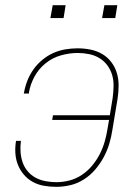

<svg xmlns="http://www.w3.org/2000/svg" viewBox="-20 -715 540 743"><path d="M198 8Q174 8 150.5 4Q127 0 107 -11Q87 -22 72.5 -39Q58 -56 49.5 -77Q41 -98 39.5 -122Q38 -146 42 -170H61Q58 -148 59.5 -127Q61 -106 67.5 -87Q74 -68 87 -52.5Q100 -37 117.5 -27.5Q135 -18 156 -14Q177 -10 198 -10Q223 -10 248.5 -16.5Q274 -23 296.5 -38Q319 -53 336.5 -74Q354 -95 366 -118.5Q378 -142 385 -166.5Q392 -191 396 -216L402 -251H182L185 -269H405L416 -336Q419 -359 419.5 -381.5Q420 -404 414 -424.5Q408 -445 395.5 -462Q383 -479 365 -490Q347 -501 325 -505.5Q303 -510 281 -510Q249 -510 216.5 -501Q184 -492 157 -470.5Q130 -449 113.5 -418.5Q97 -388 92 -357Q92 -356 92 -355Q92 -354 92 -353H72Q72 -354 72.5 -355Q73 -356 73 -357Q77 -380 86 -403Q95 -426 109.5 -446.5Q124 -467 144 -483.5Q164 -500 186.5 -510Q209 -520 233 -524Q257 -528 280 -528Q306 -528 330.5 -523Q355 -518 375.5 -506Q396 -494 410.5 -475Q425 -456 432 -433Q439 -410 439 -384.5Q439 -359 435 -333L415 -213Q411 -186 403 -159Q395 -132 381.5 -107Q368 -82 349 -59.5Q330 -37 305 -21Q280 -5 252.5 1.5Q225 8 198 8ZM375 -645 384 -695H434L426 -645ZM175 -645 184 -695H234L226 -645Z"/></svg>

Font: Iosevka SS04 Thin Oblique
Style: Regular
Weight: 100
Italic angle: -9°
Monospace: yes
Designer: Belleve Invis
Foundry: Belleve Invis
Version: Version 19.0.0; ttfautohint (v1.8.4)